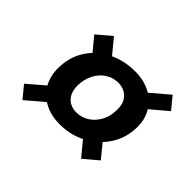

<svg xmlns="http://www.w3.org/2000/svg" viewBox="-100 -674 752 752"><g transform="rotate(45 276.0 -298.5)"><path d="M253 -119Q205 -119 168 -139Q131 -159 112 -194Q93 -229 94 -273Q95 -333 124.5 -378.5Q154 -424 204.5 -449.5Q255 -475 316 -475Q365 -475 401 -456Q437 -437 457.5 -403Q478 -369 477 -324Q476 -265 445.5 -218.5Q415 -172 365 -145.5Q315 -119 253 -119ZM84 -83 43 -133 148 -223 198 -180ZM409 -83 337 -170 398 -219 468 -133ZM267 -198Q296 -198 320 -213.5Q344 -229 358.5 -256Q373 -283 373 -317Q374 -345 364 -362.5Q354 -380 337.5 -388.5Q321 -397 302 -397Q273 -397 249 -381.5Q225 -366 211 -339Q197 -312 196 -277Q196 -250 205.5 -232.5Q215 -215 231 -206.5Q247 -198 267 -198ZM173 -377 101 -464 160 -514 236 -422ZM415 -370 377 -422 485 -514 526 -464Z"/></g></svg>

Font: DM Sans 20pt SemiBold
Style: Italic
Weight: 600
Italic angle: -10°
Version: Version 4.004;gftools[0.9.30]